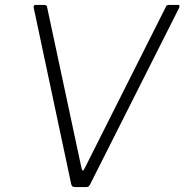

<svg xmlns="http://www.w3.org/2000/svg" viewBox="-20 -762 751 782"><path d="M705 -742Q714 -742 710 -731L347 -11Q343 -4 340 -2Q337 0 329 0H289Q281 0 276.5 -2Q272 -4 270 -12L117 -732Q116 -742 126 -742H160Q171 -742 172 -732L312 -77Q316 -59 324 -75L656 -735Q658 -740 661 -741Q664 -742 668 -742H705Z"/></svg>

Font: Libre Franklin ExtraLight
Style: Italic
Weight: 250
Italic angle: -8°
Designer: Pablo Impallari, Rodrigo Fuenzalida, Nhung Nguyen
Foundry: Impallari Type
Version: Version 3.000